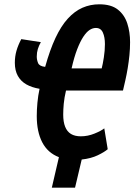

<svg xmlns="http://www.w3.org/2000/svg" viewBox="-20 -729 625 893"><path d="M221 144 254 2Q202 -18 176.5 -67Q151 -116 151 -189Q151 -218 154 -251Q157 -284 164 -316Q128 -322 102.5 -336.5Q77 -351 63 -376Q49 -401 49 -437Q49 -466 56.5 -492.5Q64 -519 79 -547L170 -533Q161 -517 156 -501Q151 -485 151 -466Q151 -451 157 -436Q163 -421 190 -418Q212 -497 238 -552.5Q264 -608 295.5 -642.5Q327 -677 363.5 -693Q400 -709 442 -709Q497 -709 528 -684.5Q559 -660 572 -620Q585 -580 585 -533Q585 -503 582 -472.5Q579 -442 574 -412Q569 -382 563 -355.5Q557 -329 552 -308H287Q279 -274 276.5 -246.5Q274 -219 274 -196Q274 -162 283 -139.5Q292 -117 310 -106Q328 -95 356 -95Q388 -95 419 -107.5Q450 -120 465 -132L481 -35Q466 -22 435 -7Q404 8 360 13L329 144ZM313 -411H453Q458 -430 463 -462Q468 -494 468 -524Q468 -556 458.5 -577.5Q449 -599 426 -599Q411 -599 396.5 -589.5Q382 -580 367.5 -558Q353 -536 339 -500Q325 -464 313 -411Z"/></svg>

Font: Ubuntu Sans Mono
Style: Italic
Weight: 400
Italic angle: -13.5°
Monospace: yes
Designer: Dalton Maag Ltd
Foundry: Dalton Maag Ltd
Version: Version 1.006